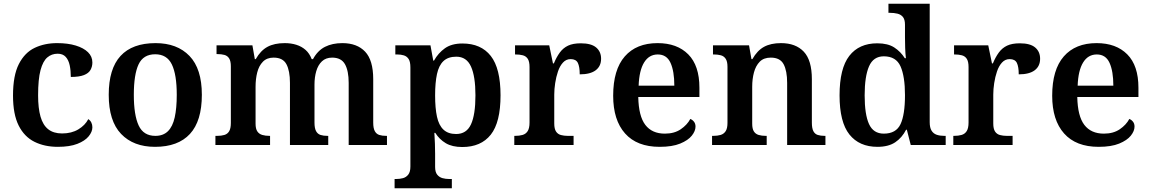

<svg xmlns="http://www.w3.org/2000/svg" viewBox="-20 -780 6190 1033"><path d="M291 10Q220 10 165.5 -17Q111 -44 80.5 -104.5Q50 -165 50 -266Q50 -374 81.5 -435.5Q113 -497 166.5 -522.5Q220 -548 287 -548Q345 -548 387.5 -535Q430 -522 453.5 -499Q477 -476 477 -444Q477 -422 467 -404Q457 -386 431.5 -376Q406 -366 361 -366Q361 -400 355 -428.5Q349 -457 333.5 -474Q318 -491 290 -491Q258 -491 234.5 -471Q211 -451 198 -402.5Q185 -354 185 -267Q185 -198 198 -152.5Q211 -107 239.5 -84.5Q268 -62 314 -62Q365 -62 401.5 -84Q438 -106 455 -139Q466 -132 471.5 -120.5Q477 -109 477 -95Q477 -71 457 -46.5Q437 -22 396 -6Q355 10 291 10Z M814 10Q698 10 631.5 -59.5Q565 -129 565 -270Q565 -410 628.5 -479Q692 -548 817 -548Q933 -548 999.5 -479Q1066 -410 1066 -270Q1066 -129 1002 -59.5Q938 10 814 10ZM816 -49Q858 -49 883.5 -74Q909 -99 920 -148.5Q931 -198 931 -270Q931 -379 904.5 -433.5Q878 -488 815 -488Q751 -488 725.5 -433.5Q700 -379 700 -270Q700 -161 726 -105Q752 -49 816 -49Z M1139 0V-49H1148Q1171 -49 1187.5 -54Q1204 -59 1213 -74Q1222 -89 1222 -119V-423Q1222 -451 1213 -465.5Q1204 -480 1187.5 -484.5Q1171 -489 1149 -489H1145V-536H1338L1351 -462H1356Q1382 -508 1419 -528Q1456 -548 1512 -548Q1546 -548 1574.5 -539Q1603 -530 1624 -511.5Q1645 -493 1657 -462H1664Q1689 -508 1728.5 -528Q1768 -548 1822 -548Q1901 -548 1944.5 -502Q1988 -456 1988 -354V-121Q1988 -90 1996.5 -74.5Q2005 -59 2020.5 -54Q2036 -49 2058 -49H2062V0H1856V-334Q1856 -399 1836 -434.5Q1816 -470 1767 -470Q1733 -470 1712 -450Q1691 -430 1681.5 -397Q1672 -364 1672 -325V-121Q1672 -90 1680.5 -74.5Q1689 -59 1704.5 -54Q1720 -49 1742 -49H1746V0H1540V-334Q1540 -399 1521 -434.5Q1502 -470 1452 -470Q1416 -470 1394.5 -448Q1373 -426 1364 -390.5Q1355 -355 1355 -313V-115Q1355 -87 1364.5 -73Q1374 -59 1391 -54Q1408 -49 1430 -49H1433V0Z M2103 233V183H2113Q2131 183 2148 178.5Q2165 174 2176.5 159.5Q2188 145 2188 116V-417Q2188 -448 2178.5 -462.5Q2169 -477 2153 -482Q2137 -487 2117 -487H2107V-536H2296L2311 -454H2315Q2338 -495 2374 -520.5Q2410 -546 2468 -546Q2568 -546 2620.5 -479Q2673 -412 2673 -267Q2673 -122 2620.5 -55.5Q2568 11 2467 11Q2413 11 2378.5 -9.5Q2344 -30 2322 -65H2317Q2319 -37 2320 -6.5Q2321 24 2321 47V118Q2321 146 2332.5 160Q2344 174 2361 178.5Q2378 183 2395 183H2411V233ZM2434 -59Q2490 -59 2514 -111Q2538 -163 2538 -267Q2538 -369 2514 -422Q2490 -475 2435 -475Q2391 -475 2366 -451.5Q2341 -428 2331 -381.5Q2321 -335 2321 -267Q2321 -198 2331 -152Q2341 -106 2366 -82.5Q2391 -59 2434 -59Z M2747 0V-49H2751Q2774 -49 2791.5 -54Q2809 -59 2819 -74.5Q2829 -90 2829 -121V-419Q2829 -449 2819.5 -463.5Q2810 -478 2793 -482.5Q2776 -487 2754 -487H2751V-536H2935L2955 -439H2960Q2974 -473 2992 -497.5Q3010 -522 3036.5 -534.5Q3063 -547 3105 -547Q3161 -547 3187.5 -524.5Q3214 -502 3214 -464Q3214 -424 3185 -402Q3156 -380 3099 -380Q3099 -421 3089 -441.5Q3079 -462 3050 -462Q3026 -462 3009 -443.5Q2992 -425 2982 -395.5Q2972 -366 2967 -333Q2962 -300 2962 -271V-116Q2962 -87 2971.5 -72.5Q2981 -58 2998 -53.5Q3015 -49 3035 -49H3066V0Z M3529 10Q3407 10 3343 -62Q3279 -134 3279 -265Q3279 -405 3341.5 -476.5Q3404 -548 3518 -548Q3623 -548 3683 -487.5Q3743 -427 3743 -308V-258H3414Q3416 -155 3452 -108Q3488 -61 3557 -61Q3608 -61 3642.5 -84.5Q3677 -108 3694 -140Q3705 -136 3713.5 -125.5Q3722 -115 3722 -99Q3722 -75 3702 -50Q3682 -25 3639.5 -7.5Q3597 10 3529 10ZM3608 -319Q3608 -397 3587.5 -442Q3567 -487 3519 -487Q3472 -487 3445.5 -444Q3419 -401 3416 -319Z M3811 0V-49H3817Q3840 -49 3857 -54Q3874 -59 3884 -74Q3894 -89 3894 -119V-421Q3894 -449 3884.5 -463.5Q3875 -478 3858.5 -482.5Q3842 -487 3820 -487H3816V-536H4010L4023 -462H4028Q4054 -508 4090.5 -528Q4127 -548 4182 -548Q4261 -548 4304.5 -502Q4348 -456 4348 -354V-121Q4348 -90 4356 -74.5Q4364 -59 4379.5 -54Q4395 -49 4417 -49H4421V0H4215V-334Q4215 -399 4196 -434.5Q4177 -470 4127 -470Q4089 -470 4067.5 -448Q4046 -426 4036.5 -390.5Q4027 -355 4027 -313V-115Q4027 -87 4036 -73Q4045 -59 4061.5 -54Q4078 -49 4100 -49H4105V0Z M4701 10Q4603 10 4550 -56.5Q4497 -123 4497 -267Q4497 -412 4549.5 -479.5Q4602 -547 4700 -547Q4757 -547 4791.5 -524.5Q4826 -502 4848 -467H4854Q4851 -491 4850 -522Q4849 -553 4849 -579V-647Q4849 -675 4838 -688.5Q4827 -702 4808.5 -706.5Q4790 -711 4768 -711H4760V-760H4982V-123Q4982 -93 4992 -77Q5002 -61 5019.5 -55Q5037 -49 5060 -49H5068V0H4880L4859 -82H4855Q4833 -39 4796.5 -14.5Q4760 10 4701 10ZM4735 -61Q4801 -61 4825 -112Q4849 -163 4849 -268Q4849 -369 4825 -423Q4801 -477 4735 -477Q4679 -477 4655.5 -423Q4632 -369 4632 -267Q4632 -164 4655.5 -112.5Q4679 -61 4735 -61Z M5109 0V-49H5113Q5136 -49 5153.5 -54Q5171 -59 5181 -74.5Q5191 -90 5191 -121V-419Q5191 -449 5181.5 -463.5Q5172 -478 5155 -482.5Q5138 -487 5116 -487H5113V-536H5297L5317 -439H5322Q5336 -473 5354 -497.5Q5372 -522 5398.5 -534.5Q5425 -547 5467 -547Q5523 -547 5549.5 -524.5Q5576 -502 5576 -464Q5576 -424 5547 -402Q5518 -380 5461 -380Q5461 -421 5451 -441.5Q5441 -462 5412 -462Q5388 -462 5371 -443.5Q5354 -425 5344 -395.5Q5334 -366 5329 -333Q5324 -300 5324 -271V-116Q5324 -87 5333.5 -72.5Q5343 -58 5360 -53.5Q5377 -49 5397 -49H5428V0Z M5891 10Q5769 10 5705 -62Q5641 -134 5641 -265Q5641 -405 5703.5 -476.5Q5766 -548 5880 -548Q5985 -548 6045 -487.5Q6105 -427 6105 -308V-258H5776Q5778 -155 5814 -108Q5850 -61 5919 -61Q5970 -61 6004.5 -84.5Q6039 -108 6056 -140Q6067 -136 6075.5 -125.5Q6084 -115 6084 -99Q6084 -75 6064 -50Q6044 -25 6001.5 -7.5Q5959 10 5891 10ZM5970 -319Q5970 -397 5949.5 -442Q5929 -487 5881 -487Q5834 -487 5807.5 -444Q5781 -401 5778 -319Z"/></svg>

Font: Noto Rashi Hebrew SemiBold
Style: Regular
Weight: 600
Version: Version 1.006